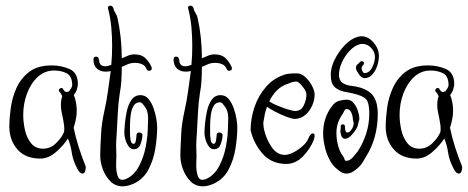

<svg xmlns="http://www.w3.org/2000/svg" viewBox="-20 -585 1652 678"><path d="M271 28Q262 28 253 11Q237 -20 233.5 -45.5Q230 -71 220 -96Q204 -71 177.5 -48Q151 -25 122 -25Q70 -25 41.5 -57.5Q13 -90 13 -138Q13 -167 18 -204Q23 -241 38.5 -275Q54 -309 83.5 -331.5Q113 -354 162 -354Q197 -354 226 -341Q255 -328 255 -288Q255 -281 251.5 -269.5Q248 -258 240 -249H241Q246 -236 248.5 -222Q251 -208 251 -194Q251 -167 240 -134Q247 -100 258 -65.5Q269 -31 282 1Q284 6 281.5 17Q279 28 271 28ZM132 -60Q158 -60 177.5 -79Q197 -98 205 -116Q207 -119 207 -130Q207 -140 205 -151Q203 -162 202 -168Q200 -179 197.5 -190Q195 -201 195 -213Q195 -233 200 -245Q198 -249 196 -253Q194 -257 189 -262Q188 -263 188 -266Q188 -271 193.5 -273.5Q199 -276 203 -271H202Q207 -264 208.5 -262.5Q210 -261 216 -260Q220 -262 223 -262Q227 -266 231 -273Q235 -280 235 -284Q235 -316 216 -326Q197 -336 171 -336Q138 -336 113.5 -313.5Q89 -291 75.5 -255Q62 -219 62 -179Q62 -154 68 -126.5Q74 -99 89.5 -79.5Q105 -60 132 -60Z M414 73Q387 73 369.5 55Q352 37 343 12.5Q334 -12 334 -33Q334 -56 335 -73Q336 -90 337 -114Q339 -150 348 -190.5Q357 -231 361 -262L371 -334Q367 -333 362 -332.5Q357 -332 352 -332Q334 -332 322 -343Q310 -354 310 -375Q310 -385 319 -385Q329 -385 329 -374H330Q330 -351 352 -351Q360 -351 373 -356Q376 -389 376 -423Q376 -456 373 -489Q370 -522 362 -553Q362 -554 361.5 -555Q361 -556 361 -557Q361 -565 370 -565Q377 -565 380 -557Q382 -547 387.5 -539Q393 -531 395 -521Q402 -490 406 -453.5Q410 -417 410 -379Q421 -384 432 -388.5Q443 -393 455 -393Q480 -393 494 -379Q508 -365 515 -348Q516 -347 516 -344Q516 -335 506 -335Q500 -335 497 -342Q493 -353 482 -358Q471 -363 456 -363Q443 -363 432 -358.5Q421 -354 410 -349Q410 -324 408.5 -300Q407 -276 403 -256Q398 -225 396 -186Q394 -147 392 -112Q391 -99 390.5 -88.5Q390 -78 390 -67Q390 -60 390.5 -52Q391 -44 391 -35Q391 -29 390.5 -20.5Q390 -12 390 -2Q390 17 394.5 33.5Q399 50 412 50Q418 50 425 47Q454 34 471 1.5Q488 -31 495 -69Q502 -107 502 -136Q502 -145 502.5 -153Q503 -161 503 -168Q503 -180 500 -191Q497 -202 487 -214Q483 -220 480 -221.5Q477 -223 475 -224Q459 -224 451.5 -211Q444 -198 441.5 -179Q439 -160 439 -142Q439 -124 439 -115Q439 -106 441 -91.5Q443 -77 452 -77Q458 -77 460 -90Q462 -103 462 -108Q462 -117 472 -117Q482 -117 483 -108Q483 -95 476.5 -76.5Q470 -58 452 -58Q442 -58 434.5 -68Q427 -78 423 -91.5Q419 -105 419 -115Q419 -127 421 -148.5Q423 -170 428 -193Q433 -216 444.5 -232.5Q456 -249 476 -249Q493 -249 504 -236Q515 -223 522 -203.5Q529 -184 532 -165.5Q535 -147 535 -136Q535 -101 528.5 -60.5Q522 -20 504 14Q486 48 451 64Q430 73 414 73Z M697 73Q670 73 652.5 55Q635 37 626 12.5Q617 -12 617 -33Q617 -56 618 -73Q619 -90 620 -114Q622 -150 631 -190.5Q640 -231 644 -262L654 -334Q650 -333 645 -332.5Q640 -332 635 -332Q617 -332 605 -343Q593 -354 593 -375Q593 -385 602 -385Q612 -385 612 -374H613Q613 -351 635 -351Q643 -351 656 -356Q659 -389 659 -423Q659 -456 656 -489Q653 -522 645 -553Q645 -554 644.5 -555Q644 -556 644 -557Q644 -565 653 -565Q660 -565 663 -557Q665 -547 670.5 -539Q676 -531 678 -521Q685 -490 689 -453.5Q693 -417 693 -379Q704 -384 715 -388.5Q726 -393 738 -393Q763 -393 777 -379Q791 -365 798 -348Q799 -347 799 -344Q799 -335 789 -335Q783 -335 780 -342Q776 -353 765 -358Q754 -363 739 -363Q726 -363 715 -358.5Q704 -354 693 -349Q693 -324 691.5 -300Q690 -276 686 -256Q681 -225 679 -186Q677 -147 675 -112Q674 -99 673.5 -88.5Q673 -78 673 -67Q673 -60 673.5 -52Q674 -44 674 -35Q674 -29 673.5 -20.5Q673 -12 673 -2Q673 17 677.5 33.5Q682 50 695 50Q701 50 708 47Q737 34 754 1.5Q771 -31 778 -69Q785 -107 785 -136Q785 -145 785.5 -153Q786 -161 786 -168Q786 -180 783 -191Q780 -202 770 -214Q766 -220 763 -221.5Q760 -223 758 -224Q742 -224 734.5 -211Q727 -198 724.5 -179Q722 -160 722 -142Q722 -124 722 -115Q722 -106 724 -91.5Q726 -77 735 -77Q741 -77 743 -90Q745 -103 745 -108Q745 -117 755 -117Q765 -117 766 -108Q766 -95 759.5 -76.5Q753 -58 735 -58Q725 -58 717.5 -68Q710 -78 706 -91.5Q702 -105 702 -115Q702 -127 704 -148.5Q706 -170 711 -193Q716 -216 727.5 -232.5Q739 -249 759 -249Q776 -249 787 -236Q798 -223 805 -203.5Q812 -184 815 -165.5Q818 -147 818 -136Q818 -101 811.5 -60.5Q805 -20 787 14Q769 48 734 64Q713 73 697 73Z M990 -6Q938 -7 907.5 -42Q877 -77 866 -121L865 -125Q865 -166 878.5 -206.5Q892 -247 920 -279Q948 -311 990 -323Q1001 -325 1009.5 -325.5Q1018 -326 1028 -326Q1044 -326 1058.5 -312.5Q1073 -299 1082 -281.5Q1091 -264 1091 -251Q1091 -232 1082.5 -212.5Q1074 -193 1058.5 -179.5Q1043 -166 1022 -165Q1012 -165 992 -172.5Q972 -180 952 -190.5Q932 -201 923 -208Q918 -195 915 -181Q912 -167 910 -153V-148Q910 -144 910.5 -139Q911 -134 912 -129Q920 -94 939 -66Q958 -38 986 -38Q999 -38 1016.5 -47Q1034 -56 1049 -69.5Q1064 -83 1068 -94Q1076 -114 1085 -114Q1091 -114 1091 -105Q1091 -100 1088 -91Q1076 -60 1050 -33Q1024 -6 990 -6ZM1022 -193Q1043 -193 1052.5 -212.5Q1062 -232 1062 -251Q1062 -260 1055 -270.5Q1048 -281 1040 -289Q1032 -297 1028 -297Q1013 -297 999 -290Q975 -283 958 -266Q941 -249 931 -227Q932 -227 934 -225Q939 -221 957.5 -213Q976 -205 995.5 -199Q1015 -193 1022 -193Z M1202 28Q1190 28 1175.5 16.5Q1161 5 1155 -3Q1137 -28 1129 -58.5Q1121 -89 1121 -114Q1121 -170 1153 -211Q1163 -225 1177.5 -229Q1192 -233 1205 -233Q1219 -233 1229 -221Q1239 -209 1244 -193Q1249 -177 1249 -164L1245 -150Q1245 -141 1237 -128Q1229 -115 1218.5 -105Q1208 -95 1198 -95Q1185 -95 1182 -120V-122Q1182 -126 1183 -130Q1184 -134 1183 -138Q1183 -146 1191 -146Q1198 -146 1198 -138Q1198 -117 1207 -117Q1214 -117 1221.5 -128Q1229 -139 1229 -150L1226 -164Q1226 -175 1220.5 -187.5Q1215 -200 1204 -200Q1199 -200 1196.5 -195Q1194 -190 1191 -184Q1180 -169 1174 -152.5Q1168 -136 1168 -115Q1168 -93 1174 -70.5Q1180 -48 1193 -31Q1195 -29 1196.5 -23Q1198 -17 1202 -17Q1215 -17 1225.5 -29Q1236 -41 1243 -50Q1262 -79 1273 -113Q1284 -147 1284 -184Q1284 -213 1277.5 -227.5Q1271 -242 1242 -251Q1221 -257 1199.5 -260.5Q1178 -264 1163 -276.5Q1148 -289 1148 -321Q1148 -347 1162 -375Q1176 -403 1197.5 -425.5Q1219 -448 1243 -455Q1251 -457 1256 -457Q1280 -457 1299 -435Q1318 -413 1318 -387Q1318 -371 1312 -352.5Q1306 -334 1294.5 -321.5Q1283 -309 1267 -309Q1257 -309 1247.5 -322.5Q1238 -336 1237 -343Q1237 -354 1241.5 -357Q1246 -360 1251 -366Q1254 -369 1257 -369Q1262 -369 1264.5 -365.5Q1267 -362 1263 -357L1265 -358Q1261 -354 1259 -351.5Q1257 -349 1257 -344Q1257 -340 1260 -333.5Q1263 -327 1267 -327Q1284 -327 1294 -346.5Q1304 -366 1304 -384Q1304 -402 1290.5 -416Q1277 -430 1260 -430Q1254 -430 1251 -429Q1232 -424 1215 -406Q1198 -388 1187.5 -365Q1177 -342 1177 -321Q1177 -301 1189.5 -292.5Q1202 -284 1219.5 -282Q1237 -280 1251 -276Q1287 -265 1300.5 -242.5Q1314 -220 1314 -184Q1314 -97 1272 -31Q1267 -23 1262 -14Q1257 -5 1249 3Q1239 13 1227.5 20.5Q1216 28 1202 28Z M1600 28Q1591 28 1582 11Q1566 -20 1562.5 -45.5Q1559 -71 1549 -96Q1533 -71 1506.5 -48Q1480 -25 1451 -25Q1399 -25 1370.5 -57.5Q1342 -90 1342 -138Q1342 -167 1347 -204Q1352 -241 1367.5 -275Q1383 -309 1412.5 -331.5Q1442 -354 1491 -354Q1526 -354 1555 -341Q1584 -328 1584 -288Q1584 -281 1580.5 -269.5Q1577 -258 1569 -249H1570Q1575 -236 1577.5 -222Q1580 -208 1580 -194Q1580 -167 1569 -134Q1576 -100 1587 -65.5Q1598 -31 1611 1Q1613 6 1610.5 17Q1608 28 1600 28ZM1461 -60Q1487 -60 1506.5 -79Q1526 -98 1534 -116Q1536 -119 1536 -130Q1536 -140 1534 -151Q1532 -162 1531 -168Q1529 -179 1526.5 -190Q1524 -201 1524 -213Q1524 -233 1529 -245Q1527 -249 1525 -253Q1523 -257 1518 -262Q1517 -263 1517 -266Q1517 -271 1522.5 -273.5Q1528 -276 1532 -271H1531Q1536 -264 1537.5 -262.5Q1539 -261 1545 -260Q1549 -262 1552 -262Q1556 -266 1560 -273Q1564 -280 1564 -284Q1564 -316 1545 -326Q1526 -336 1500 -336Q1467 -336 1442.5 -313.5Q1418 -291 1404.5 -255Q1391 -219 1391 -179Q1391 -154 1397 -126.5Q1403 -99 1418.5 -79.5Q1434 -60 1461 -60Z"/></svg>

Font: Ruge Boogie
Style: Regular
Weight: 400
Designer: Robert E. Leuschke
Foundry: Robert E. Leuschke
Version: Version 1.010; ttfautohint (v1.8.3)